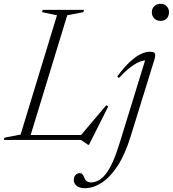

<svg xmlns="http://www.w3.org/2000/svg" viewBox="-49 -737 910 1011"><path d="M305 -656.5 104.5 0H-29L-25.5 -12L59.5 -28.5L251 -656.5L172.5 -673L176 -685H393.5L390 -673ZM369.5 -16 510.5 -183 521 -176.5 419.5 25.5H415L377.5 0H73.5L82 -26H403.5ZM750.5 -672.5Q750.5 -685 756.2 -695Q762 -705 772.2 -711Q782.5 -717 796 -717Q817 -717 829 -704Q841 -691 841 -672.5Q841 -660 835.8 -649.5Q830.5 -639 820.2 -633Q810 -627 796 -627Q775.5 -627 763 -640.2Q750.5 -653.5 750.5 -672.5ZM638.5 -17.5Q609 78 569.2 138Q529.5 198 485.2 226Q441 254 397.5 254Q368.5 254 354 241Q339.5 228 339.5 210.5Q339.5 194.5 348.8 184.5Q358 174.5 371.5 174.5Q379.5 174.5 385 180.5Q390.5 186.5 395.5 199.5Q400 212 408.8 217.8Q417.5 223.5 429.5 223.5Q449.5 223.5 468.8 213.5Q488 203.5 506.8 180.5Q525.5 157.5 543.8 117.5Q562 77.5 580.5 17.5L719.5 -433.5L728.5 -419.5Q713 -421 691.2 -413.5Q669.5 -406 641 -385.2Q612.5 -364.5 577 -326L568.5 -334.5Q604.5 -383 635.2 -411.5Q666 -440 692 -452.2Q718 -464.5 739.5 -464.5Q754 -464.5 760.8 -461Q767.5 -457.5 768.2 -449.2Q769 -441 765.5 -428Z"/></svg>

Font: Newsreader 36pt Light
Style: Italic
Weight: 300
Italic angle: -17°
Designer: Hugues Gentile
Foundry: Production Type
Version: Version 1.003